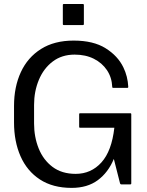

<svg xmlns="http://www.w3.org/2000/svg" viewBox="-20 -920 732 958"><path d="M375 -287.5V-350Q375 -355 380 -355H630Q635 -355 635 -350V-5Q635 0 630 0H585Q580.5 0 579 -5L548 -127Q520 -59.5 468 -21Q416 17.5 337.5 17.5Q243.5 17.5 179.2 -24.5Q115 -66.5 82.5 -140.2Q50 -214 50 -309V-391.5Q50 -486.5 84 -560Q118 -633.5 184.5 -675.5Q251 -717.5 347.5 -717.5Q446 -717.5 507 -679.2Q568 -641 595.5 -584Q617.5 -539 620 -486.5Q620 -481.5 615 -481.5H545Q540 -481.5 540 -486.5Q538 -533.5 513.8 -569.8Q489.5 -606 448.2 -626.8Q407 -647.5 352.5 -647.5Q288.5 -647.5 243 -613Q197.5 -578.5 173.8 -521.2Q150 -464 150 -396.5V-304Q150 -236.5 173 -179.2Q196 -122 242.2 -87.2Q288.5 -52.5 357.5 -52.5Q434.5 -52.5 486 -109.5Q537.5 -166.5 550.5 -282.5H380Q375 -282.5 375 -287.5ZM393.5 -795H298.5Q293.5 -795 293.5 -800V-895Q293.5 -900 298.5 -900H393.5Q398.5 -900 398.5 -895V-800Q398.5 -795 393.5 -795Z"/></svg>

Font: MFEK Sans
Style: Regular
Weight: 400
Designer: Owen Earl
Foundry: indestructible type*
Version: Version 0.001; ttfautohint (v1.8.4.7-5d5b)